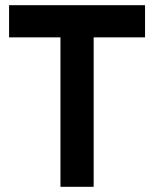

<svg xmlns="http://www.w3.org/2000/svg" viewBox="-20 -720 594 740"><path d="M341 0H213V-576H15V-700H539V-576H341Z"/></svg>

Font: Cabin
Style: Bold
Weight: 700
Designer: Pablo Impallari
Foundry: Pablo Impallari. http://www.impallari.com Igino Marini. http://www.ikern.com
Version: Version 3.001;hotconv 1.0.109;makeotfexe 2.5.65596